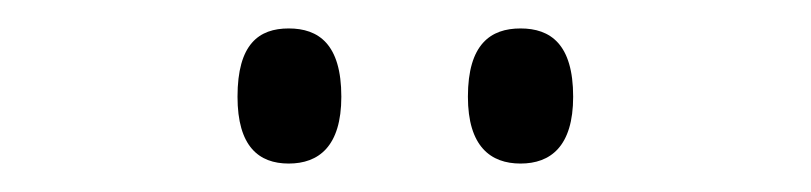

<svg xmlns="http://www.w3.org/2000/svg" viewBox="-20 -761 570 135"><path d="M346 -646C367 -646 383 -658 383 -693C383 -730 367 -741 346 -741C325 -741 309 -730 309 -693C309 -658 325 -646 346 -646ZM183 -646C204 -646 220 -658 220 -693C220 -730 204 -741 183 -741C162 -741 147 -730 147 -693C147 -658 162 -646 183 -646Z"/></svg>

Font: Noto Serif Thai SemiCondensed Light
Style: Regular
Weight: 300
Width: 4
Designer: Monotype Design Team
Foundry: Monotype Imaging Inc.
Version: Version 2.002